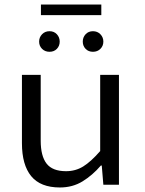

<svg xmlns="http://www.w3.org/2000/svg" viewBox="-20 -817 640 849"><path d="M245 12Q159 12 118 -38Q77 -88 77 -184V-486H160V-195Q160 -127 186 -93.5Q212 -60 272 -60Q314 -60 348 -81Q382 -102 423 -149V-486H506V0H437L430 -85H426Q389 -42 345 -15Q301 12 245 12ZM199 -588Q179 -588 166 -601Q153 -614 153 -633Q153 -652 166 -665.5Q179 -679 199 -679Q219 -679 231.5 -665.5Q244 -652 244 -633Q244 -614 231.5 -601Q219 -588 199 -588ZM391 -588Q371 -588 358.5 -601Q346 -614 346 -633Q346 -652 358.5 -665.5Q371 -679 391 -679Q411 -679 424 -665.5Q437 -652 437 -633Q437 -614 424 -601Q411 -588 391 -588ZM161 -750V-797H428V-750Z"/></svg>

Font: Source Code Variable
Style: Regular
Weight: 400
Monospace: yes
Designer: Paul D. Hunt, Teo Tuominen
Foundry: Adobe Systems Incorporated
Version: Version 1.010;hotconv 1.0.106;makeotfexe 2.5.65593